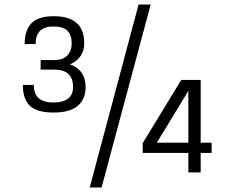

<svg xmlns="http://www.w3.org/2000/svg" viewBox="-20 -755 1022 841"><path d="M859 0V-85H907V-130H859V-405H774L605 -128V-85H805V0ZM355 -373Q355 -448 287 -473Q349 -502 349 -565Q349 -684 216 -684Q147 -684 117.5 -653Q88 -622 88 -562H136Q136 -639 213 -639Q257 -639 275.5 -620Q294 -601 294 -565Q294 -532 275 -512Q256 -492 219 -492H158V-450H218Q300 -450 300 -374Q300 -306 213 -306Q128 -306 128 -383H80Q80 -322 110.5 -292Q141 -262 215 -262Q285 -262 320 -291Q355 -320 355 -373ZM373 66H425L640 -735H587ZM667 -130 805 -357V-130Z"/></svg>

Font: Glegoo
Style: Regular
Weight: 400
Version: Version 2.0.1; ttfautohint (v0.9) -r 48 -G 60